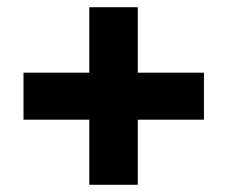

<svg xmlns="http://www.w3.org/2000/svg" viewBox="-20 -605 629 531"><path d="M544 -274H361V-94H227V-274H45V-404H227V-585H361V-404H544Z"/></svg>

Font: Hind Jalandhar
Style: Bold
Weight: 700
Designer: Namrata Goyal
Foundry: Indian Type Foundry
Version: Version 0.702;PS 1.0;hotconv 1.0.81;makeotf.lib2.5.63406